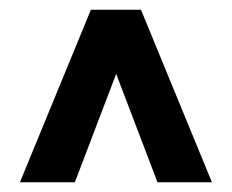

<svg xmlns="http://www.w3.org/2000/svg" viewBox="-20 -731 477 395"><path d="M21 -356H134L219 -579L304 -356H416L270 -711H167Z"/></svg>

Font: Aerodynamic
Style: Regular
Weight: 500
Designer: Google
Version: Version 2.000980; 2014